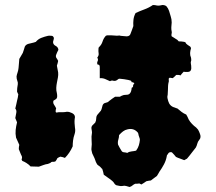

<svg xmlns="http://www.w3.org/2000/svg" viewBox="-20 -687 861 766"><path d="M777 -155Q784 -139 775 -129Q769 -122 767 -113.5Q765 -105 761 -98Q754 -89 748 -81.5Q742 -74 736 -66Q730 -58 726 -54Q723 -53 720.5 -51Q718 -49 715 -48Q706 -52 698 -54.5Q690 -57 682 -61Q678 -66 674.5 -70Q671 -74 667 -78Q666 -80 661.5 -80Q657 -80 654 -78Q650 -74 649 -71Q645 -68 645 -62Q642 -46 634 -31Q626 -16 616 -2Q614 2 611.5 6Q609 10 606 15Q600 19 594.5 23.5Q589 28 582 33Q578 33 574 34Q570 35 564 36Q560 39 554.5 42.5Q549 46 544 49Q542 48 540 47Q538 46 536 45Q531 46 527 46Q523 46 520 46Q514 48 509 52.5Q504 57 497 59Q490 57 483 55Q476 53 468 55Q462 56 456 54.5Q450 53 444 52Q438 49 435.5 44Q433 39 428 35Q420 28 411.5 22.5Q403 17 394 10Q393 5 391.5 -1.5Q390 -8 388 -13Q384 -16 383 -18Q379 -23 373 -26.5Q367 -30 365 -36Q362 -41 360.5 -46.5Q359 -52 357 -56Q355 -61 352.5 -65.5Q350 -70 348 -75Q347 -80 345.5 -85.5Q344 -91 345 -97Q347 -111 345.5 -126.5Q344 -142 347 -158Q347 -163 345 -173Q343 -183 352 -190L360 -198Q364 -206 364 -215.5Q364 -225 371 -232Q380 -242 382.5 -245.5Q385 -249 388 -262Q390 -275 402 -277Q405 -278 408.5 -279Q412 -280 414 -283Q420 -288 426.5 -292.5Q433 -297 439 -301H458Q461 -303 465.5 -305Q470 -307 474 -308Q480 -309 486.5 -309Q493 -309 498 -314Q502 -319 503 -323Q504 -327 505 -332Q504 -337 507.5 -338Q511 -339 511 -343V-347Q513 -348 512.5 -349.5Q512 -351 513 -351Q515 -353 515 -353Q516 -354 515.5 -355.5Q515 -357 513 -357Q510 -358 510 -358.5Q510 -359 507 -359H505Q505 -364 501 -365.5Q497 -367 492 -368Q484 -370 475 -371Q466 -372 457 -373Q453 -373 450 -370Q447 -367 444 -366Q438 -363 431.5 -365Q425 -367 419 -363Q409 -368 399 -372Q389 -376 378 -375V-419Q378 -428 373 -429Q369 -429 369 -430Q366 -436 369.5 -443Q373 -450 368 -457Q375 -466 373.5 -474Q372 -482 373 -494Q374 -496 374 -498Q385 -508 389 -521Q393 -534 402 -544Q406 -546 408 -546Q416 -546 424.5 -546Q433 -546 440 -545Q447 -544 452 -545Q457 -546 462 -544Q468 -543 473.5 -543Q479 -543 485 -542Q498 -542 501 -553Q504 -560 506.5 -567.5Q509 -575 512 -583Q511 -595 512.5 -608.5Q514 -622 521 -635Q538 -643 556 -649.5Q574 -656 590 -667Q595 -667 598.5 -666.5Q602 -666 606 -665Q612 -664 617.5 -665Q623 -666 628 -667Q638 -667 644 -662Q651 -654 654.5 -643.5Q658 -633 661 -622Q665 -611 665 -597Q664 -587 663.5 -578.5Q663 -570 665 -561Q666 -557 664.5 -552Q663 -547 665 -542Q668 -540 672.5 -537.5Q677 -535 681 -532Q688 -529 693 -522Q698 -522 704 -521.5Q710 -521 715 -520Q716 -519 719 -519Q722 -512 728.5 -508Q735 -504 739 -501Q742 -497 742 -494Q739 -485 738.5 -475.5Q738 -466 742 -457Q743 -453 743 -446Q740 -439 741.5 -432.5Q743 -426 743 -419V-412Q741 -400 729 -400H722Q721 -400 718 -400Q715 -400 713 -401Q709 -397 706 -393.5Q703 -390 700 -386Q696 -388 692 -388Q688 -388 683 -388Q680 -385 676.5 -381.5Q673 -378 669 -375Q667 -376 663.5 -376Q660 -376 657 -377Q656 -376 654.5 -375Q653 -374 653 -373Q653 -369 653.5 -365.5Q654 -362 653 -360Q651 -353 650.5 -344.5Q650 -336 650 -328Q650 -324 649.5 -319Q649 -314 649 -309Q647 -302 648 -296Q649 -290 651 -284Q657 -263 677 -258Q680 -257 682 -256Q684 -255 688 -254Q696 -247 704.5 -240.5Q713 -234 723 -230Q725 -226 726 -224.5Q727 -223 728 -221Q732 -210 738.5 -201.5Q745 -193 754 -185Q763 -179 770 -170Q772 -166 774 -162.5Q776 -159 777 -155ZM279 -178Q282 -164 277 -150Q273 -139 271.5 -126.5Q270 -114 270 -103Q258 -76 239 -57Q235 -59 230.5 -60Q226 -61 221 -62Q218 -61 215 -59.5Q212 -58 209 -56Q206 -49 201 -43Q196 -41 190.5 -41.5Q185 -42 181 -37Q175 -35 171 -33Q162 -32 153 -28.5Q144 -25 135 -22Q127 -22 119 -22.5Q111 -23 102 -23Q96 -30 85 -37Q77 -42 69 -45Q65 -50 67 -53.5Q69 -57 67 -64Q64 -69 61 -77Q58 -85 55 -92Q55 -97 55.5 -101Q56 -105 57 -109Q54 -116 50.5 -123.5Q47 -131 44 -138Q41 -154 42.5 -168.5Q44 -183 48 -199L41 -216Q43 -227 45 -237Q47 -247 41 -254Q43 -264 45 -271Q47 -278 48 -285Q50 -291 51 -297.5Q52 -304 53 -311Q52 -313 50.5 -315.5Q49 -318 48 -322Q48 -335 51 -351Q52 -358 49 -365Q46 -372 46 -382Q47 -389 50 -397.5Q53 -406 54 -416Q55 -425 55.5 -433.5Q56 -442 57 -452Q60 -458 64 -464Q68 -470 71 -476Q73 -483 75.5 -489.5Q78 -496 79 -501Q83 -509 93 -512Q100 -514 107.5 -515.5Q115 -517 123 -520Q132 -531 145 -536Q158 -541 171 -544Q176 -545 180 -544.5Q184 -544 187 -544Q190 -544 192.5 -540.5Q195 -537 195 -535Q195 -533 194.5 -532Q194 -531 194 -529Q187 -512 202 -504Q212 -499 213 -488Q208 -479 205 -471Q200 -461 207 -453Q208 -452 209.5 -449Q211 -446 212 -444Q211 -440 210 -435Q209 -430 207 -425Q208 -418 209.5 -411.5Q211 -405 212 -398Q213 -388 211 -377.5Q209 -367 207 -357Q205 -347 204.5 -336.5Q204 -326 207 -315Q208 -312 208 -308Q208 -304 208 -300Q208 -299 207 -297Q206 -295 205 -293L193 -285Q191 -276 195.5 -269.5Q200 -263 204 -255Q203 -252 202.5 -249Q202 -246 202 -243Q202 -238 206 -238Q214 -240 223 -239.5Q232 -239 240 -240Q251 -243 262 -238Q283 -231 278 -213Q277 -204 277.5 -195.5Q278 -187 279 -178ZM538 -128Q539 -131 535.5 -140Q532 -149 532 -153Q531 -154 531 -155.5Q531 -157 529 -159Q513 -177 489 -171Q479 -169 471 -163Q463 -157 455 -148Q455 -139 452 -129.5Q449 -120 451 -110Q453 -105 457.5 -97.5Q462 -90 465 -85Q468 -80 474.5 -79.5Q481 -79 488 -77Q495 -82 505 -83Q515 -84 523 -86Q531 -97 534 -107.5Q537 -118 538 -128Z"/></svg>

Font: Darumadrop One
Style: Regular
Weight: 400
Version: Version 1.000